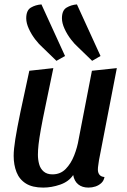

<svg xmlns="http://www.w3.org/2000/svg" viewBox="-20 -831 577 871"><path d="M176 20Q127 20 97.5 1.5Q68 -17 55 -50Q42 -83 42 -124Q42 -153 49.5 -200Q57 -247 72.5 -322Q88 -397 113 -510L222 -522Q201 -420 187 -353.5Q173 -287 165.5 -245Q158 -203 155 -176.5Q152 -150 152 -129Q152 -107 157.5 -86.5Q163 -66 178 -53Q193 -40 218 -40Q254 -40 278 -64.5Q302 -89 316.5 -126Q331 -163 337 -200L397 -510L510 -522L429 -104Q428 -95 426 -83Q424 -71 424 -62Q424 -47 431.5 -38Q439 -29 454 -28Q451 -11 439.5 -0.5Q428 10 413 15Q398 20 381 20Q353 20 335 5.5Q317 -9 312 -37Q292 -7 253 6.5Q214 20 176 20ZM398 -555 334 -617Q319 -630 302 -652Q285 -674 273 -700Q261 -726 261 -748Q261 -784 282 -796.5Q303 -809 329 -811L436 -577ZM236 -555 172 -617Q157 -630 140 -652Q123 -674 111 -700Q99 -726 99 -748Q99 -784 120 -796.5Q141 -809 168 -811L275 -577Z"/></svg>

Font: Sansita Swashed Light
Style: Regular
Weight: 400
Version: Version 1.003